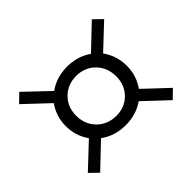

<svg xmlns="http://www.w3.org/2000/svg" viewBox="-111 -624 782 782"><g transform="rotate(-45 280.0 -233.0)"><path d="M456 -231Q456 -175 424 -130L525 -35L489 0L388 -95Q342 -63 282 -63Q220 -63 173 -97L71 0L35 -35L138 -132Q106 -177 106 -233Q106 -289 138 -334L35 -431L71 -466L174 -368Q220 -401 281 -401Q341 -401 387 -369L489 -466L525 -431L423 -335Q456 -289 456 -231ZM282 -117Q331 -117 363 -149.5Q395 -182 395 -231Q395 -282 362.5 -315Q330 -348 281 -348Q231 -348 198.5 -315.5Q166 -283 166 -233Q166 -183 199 -150Q232 -117 282 -117Z"/></g></svg>

Font: EauTest
Style: Italic
Weight: 400
Italic angle: -12°
Designer: Christian Thalmann (Catharsis Fonts)
Version: Version 0.001;PS 000.001;hotconv 1.0.88;makeotf.lib2.5.64775